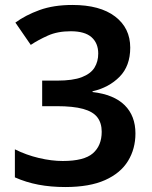

<svg xmlns="http://www.w3.org/2000/svg" viewBox="-20 -744 612 774"><path d="M505 -552Q505 -478 462 -434.5Q419 -391 353 -376V-373Q439 -363 482.5 -320Q526 -277 526 -206Q526 -144 496 -95Q466 -46 403.5 -18Q341 10 243 10Q185 10 135 0.5Q85 -9 40 -29V-142Q86 -119 137 -107Q188 -95 233 -95Q319 -95 354.5 -126Q390 -157 390 -213Q390 -248 372.5 -271Q355 -294 315 -305Q275 -316 209 -316H150V-419H210Q274 -419 310 -433Q346 -447 361 -471.5Q376 -496 376 -528Q376 -570 349 -594Q322 -618 265 -618Q212 -618 173 -600.5Q134 -583 104 -563L42 -653Q83 -683 139.5 -703.5Q196 -724 272 -724Q383 -724 444 -677.5Q505 -631 505 -552Z"/></svg>

Font: Noto Sans Javanese SemiBold
Style: Regular
Weight: 600
Version: Version 2.004